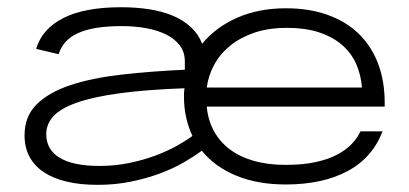

<svg xmlns="http://www.w3.org/2000/svg" viewBox="-20 -498 1130 531"><path d="M770 12.2Q692.4 12.2 633.3 -12.2Q574.2 -36.6 538.1 -81.1Q516.1 -64.9 486.8 -48.1Q457.5 -31.2 421.1 -17.8Q384.8 -4.4 341.8 4.4Q298.8 13.2 250 13.2Q202.1 13.2 164.8 4.4Q127.4 -4.4 101.3 -21.7Q75.2 -39.1 61.5 -64.7Q47.9 -90.3 47.9 -124Q47.9 -176.3 81.5 -209.5Q115.2 -242.7 174.6 -262.5Q233.9 -282.2 314.9 -291.5Q396 -300.8 491.2 -305.2V-328.1Q491.2 -354 477.1 -372.6Q462.9 -391.1 439 -402.8Q415 -414.6 383.5 -420.2Q352.1 -425.8 316.9 -425.8Q275.9 -425.8 245.4 -420.7Q214.8 -415.5 193.8 -405.5Q172.9 -395.5 160.4 -381.1Q147.9 -366.7 142.1 -348.1L80.1 -362.8Q95.7 -417.5 154.5 -447.8Q213.4 -478 314.9 -478Q356 -478 392.3 -472.4Q428.7 -466.8 457.8 -454.6Q486.8 -442.4 507.8 -423.1Q528.8 -403.8 539.1 -377Q576.7 -422.9 636 -449Q695.3 -475.1 771 -475.1Q835 -475.1 885.7 -457Q936.5 -439 971.7 -405Q1006.8 -371.1 1025.4 -322.8Q1043.9 -274.4 1043.9 -213.9V-203.1H551.8Q555.2 -166 571.3 -136.2Q587.4 -106.4 615 -85.4Q642.6 -64.5 681.6 -53.2Q720.7 -42 770 -42Q817.9 -42 853.3 -49.8Q888.7 -57.6 913.3 -70.8Q938 -84 953.4 -100.6Q968.8 -117.2 977.1 -134.8H1038.1Q1009.3 -60.5 940.2 -24.2Q871.1 12.2 770 12.2ZM254.9 -39.1Q297.9 -39.1 336.9 -47.1Q376 -55.2 409.4 -67.6Q442.9 -80.1 469 -94.7Q495.1 -109.4 512.2 -122.1Q501 -146 494.9 -172.9Q488.8 -199.7 488.8 -230Q488.8 -235.8 489 -241.9Q489.3 -248 490.2 -253.9Q383.8 -250 310.5 -240Q237.3 -230 192.4 -214.1Q147.5 -198.2 127.7 -176.5Q107.9 -154.8 107.9 -127Q107.9 -84 145.3 -61.5Q182.6 -39.1 254.9 -39.1ZM981 -255.9Q978.5 -289.1 966.1 -318.8Q953.6 -348.6 928.7 -371.3Q903.8 -394 865.5 -407.5Q827.1 -420.9 772.9 -420.9Q722.2 -420.9 683.1 -407.5Q644 -394 616.2 -371.3Q588.4 -348.6 572.3 -318.8Q556.2 -289.1 551.8 -255.9Z"/></svg>

Font: Stint Ultra Expanded
Style: Regular
Weight: 400
Width: 7
Designer: Astigmatic (AOETI)
Foundry: Astigmatic (AOETI)
Version: Version 1.000